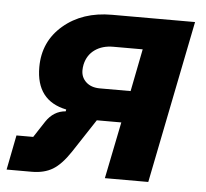

<svg xmlns="http://www.w3.org/2000/svg" viewBox="-53 -571 663 617"><g transform="rotate(5 278.0 -262.5)"><path d="M-10 0 12 -112H66L100 -164Q124 -200 163 -203L164 -209Q66 -229 66 -337Q66 -420 127.5 -472.5Q189 -525 284 -525H552L447 0H307L344 -183H265L194 -75Q166 -33 138.5 -16.5Q111 0 71 0ZM392 -423H297Q262 -423 238 -406Q214 -389 207 -358Q205 -348 205 -339Q205 -316 221.5 -301Q238 -286 266 -286H365Z"/></g></svg>

Font: Aneliza
Style: Bold Italic
Weight: 700
Italic angle: -11.31°
Designer: Mike Abbink, Paul van der Laan, Pieter van Rosmalen
Foundry: Bold Monday
Version: Version 3.0